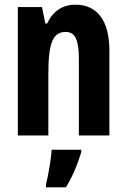

<svg xmlns="http://www.w3.org/2000/svg" viewBox="-20 -577 541 818"><path d="M302 -557C246 -557 205 -529 181 -477H173L159 -547H56V0H186V-263C186 -393 205 -441 260 -441C303 -441 316 -401 316 -324V0H446V-362C446 -489 394 -557 302 -557ZM326 72V61H200C198 101 185 173 176 208V221H261C288 177 311 123 326 72Z"/></svg>

Font: Noto Sans Hebrew ExtraCondensed
Style: Bold
Weight: 700
Width: 2
Designer: Monotype Design Team
Foundry: Monotype Imaging Inc.
Version: Version 2.004